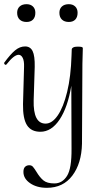

<svg xmlns="http://www.w3.org/2000/svg" viewBox="-30 -617 484 918"><path d="M52 -556Q52 -575 64 -586Q76 -597 97 -597Q116 -597 127.5 -586Q139 -575 139 -556Q139 -535 128 -523.5Q117 -512 97 -512Q76 -512 64 -523.5Q52 -535 52 -556ZM254 -556Q254 -575 266 -586Q278 -597 299 -597Q318 -597 329.5 -586Q341 -575 341 -556Q341 -535 330 -523.5Q319 -512 299 -512Q278 -512 266 -523.5Q254 -535 254 -556ZM366 -388 364 -312 362 70Q360 164 316 222.5Q272 281 194 281Q146 281 114 259Q82 237 82 205Q82 188 90 180.5Q98 173 110 173Q121 173 127.5 180.5Q134 188 144 204Q160 231 177.5 245.5Q195 260 230 260Q268 260 290.5 224Q313 188 312 94L311 -207Q294 -104 255 -45.5Q216 13 163 13Q119 13 99 -18.5Q79 -50 80 -119L85 -297Q86 -326 78.5 -340.5Q71 -355 59 -355Q37 -355 1 -309Q-1 -307 -3 -307Q-6 -307 -8.5 -310.5Q-11 -314 -10 -317Q20 -358 42.5 -376.5Q65 -395 90 -395Q115 -395 126 -372.5Q137 -350 136 -297L131 -138Q128 -26 188 -26Q219 -26 246 -65Q273 -104 291 -177.5Q309 -251 312 -352L313 -380Q313 -386 320 -390Q327 -394 340 -394Q355 -394 360 -392.5Q365 -391 366 -388Z"/></svg>

Font: Cormorant Upright
Style: Regular
Weight: 400
Designer: Christian Thalmann (Catharsis Fonts)
Foundry: Catharsis Fonts
Version: Version 3.302